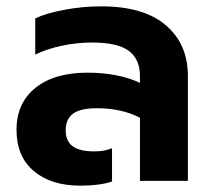

<svg xmlns="http://www.w3.org/2000/svg" viewBox="-20 -570 664 605"><path d="M32 -161Q32 -245 91.5 -293Q151 -341 255 -341Q352 -341 421 -309V-330Q421 -384 385.5 -410Q350 -436 271 -436Q222 -436 175 -426Q128 -416 91 -398V-512Q124 -528 182 -539Q240 -550 299 -550Q433 -550 502.5 -490.5Q572 -431 572 -331V0H421V-199Q363 -229 285 -229Q234 -229 210.5 -212Q187 -195 187 -159Q187 -126 208.5 -109.5Q230 -93 277 -93Q310 -93 333 -103V2Q294 15 233 15Q141 15 86.5 -31Q32 -77 32 -161Z"/></svg>

Font: Prompt SemiBold
Style: Regular
Weight: 600
Designer: Katatrad Team
Foundry: CadsonDemak
Version: Version 1.001